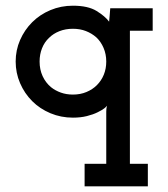

<svg xmlns="http://www.w3.org/2000/svg" viewBox="-20 -404 591 674"><path d="M499 250H277V171H353V-12Q353 -17 353.5 -22Q354 -27 356 -33Q353 -29 346 -23.5Q339 -18 323 -10Q307 -2 285 3.5Q263 9 236 9Q194 9 157 -6.5Q120 -22 93 -49Q66 -76 50.5 -112Q35 -148 35 -188Q35 -228 50.5 -263.5Q66 -299 93 -326Q120 -353 157 -368.5Q194 -384 236 -384Q289 -384 319 -365.5Q349 -347 363 -328Q364 -338 365 -349.5Q366 -361 367 -375H516V-296H436V171H499ZM236 -303Q210 -303 188.5 -294.5Q167 -286 152 -271Q136 -256 127.5 -234.5Q119 -213 119 -188Q119 -160 129.5 -137Q140 -114 159 -98Q174 -86 193.5 -79Q213 -72 236 -72Q262 -72 283.5 -81Q305 -90 320 -105Q336 -121 344.5 -142Q353 -163 353 -188Q353 -214 343.5 -236Q334 -258 318 -273Q302 -287 281.5 -295Q261 -303 236 -303Z"/></svg>

Font: Josefin Slab
Style: Bold
Weight: 700
Designer: Santiago Orozco
Foundry: Typemade
Version: Version 2.000